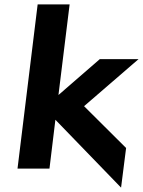

<svg xmlns="http://www.w3.org/2000/svg" viewBox="-20 -770 653 877"><path d="M613 -500 364 -285 556 -94 533 87 233 -223 206 0H60L152 -750H298L247 -336L436 -500Z"/></svg>

Font: Orkney
Style: BoldItalic
Weight: 700
Designer: Samuel Oakes and Alfredo Marco Pradil
Foundry: Alfredo Marco Pradil
Version: 1.0; ttfautohint (v1.5)